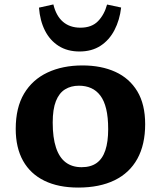

<svg xmlns="http://www.w3.org/2000/svg" viewBox="-20 -833 725 867"><path d="M333 14Q244 14 180.8 -16.7Q117.5 -47.5 84.2 -106.7Q51 -166 51 -251Q51 -347 88.7 -410.3Q126.5 -473.5 194.5 -505.5Q262.5 -537.5 352.5 -537.5Q437.5 -537.5 501 -508.5Q564.5 -479.5 600 -420.8Q635.5 -362 635.5 -272Q635.5 -180 600.3 -116Q565 -52 497.3 -19Q429.5 14 333 14ZM348.5 -78Q390 -78 416.5 -97Q443 -116 455.7 -154.3Q468.5 -192.5 468.5 -250Q468.5 -303.5 459.5 -341Q450.5 -378.5 433 -401.5Q415.5 -424.5 391.3 -435.2Q367 -446 336.5 -446Q300.5 -446 273.8 -429.5Q247 -413 232.5 -376.5Q218 -340 218 -279.5Q218 -211.5 232.8 -166.8Q247.5 -122 276.5 -100Q305.5 -78 348.5 -78ZM339 -600.5Q284.5 -600.5 245 -625.5Q205.5 -650.5 183 -695Q160.5 -739.5 156 -798.5L221 -813Q233.5 -761 264.5 -734.5Q295.5 -708 343 -708Q394 -708 422.5 -737.3Q451 -766.5 463.5 -812.5L527 -799Q520.5 -742.5 497 -697.3Q473.5 -652 434 -626.3Q394.5 -600.5 339 -600.5Z"/></svg>

Font: Literata Variable Black
Style: Regular
Weight: 900
Designer: Latin by Veronika Burian and Jose Scaglione. Greek by Irene Vlachou. Cyrillic by Vera Evstafieva.
Foundry: TypeTogether
Version: Version 3.021